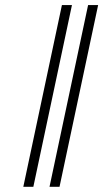

<svg xmlns="http://www.w3.org/2000/svg" viewBox="-20 -718 402 748"><path d="M211.9 9.8H172.9L323.2 -698.2H362.3ZM109.9 9.8H70.8L221.2 -698.2H260.3Z"/></svg>

Font: Linux Biolinum O
Style: Italic
Weight: 400
Italic angle: -12°
Designer: Philipp H. Poll
Foundry: Philipp H. Poll
Version: Version 1.1.3